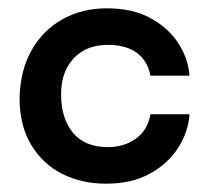

<svg xmlns="http://www.w3.org/2000/svg" viewBox="-20 -432 509 462"><path d="M235 10Q177 10 130 -13.5Q83 -37 55 -83.5Q27 -130 27 -197Q29 -264 56.5 -312Q84 -360 131 -386Q178 -412 237 -412Q299 -412 342 -388.5Q385 -365 409 -328Q433 -291 436 -250H342Q335 -286 309 -305Q283 -324 240 -324Q204 -324 179 -309Q154 -294 140.5 -267.5Q127 -241 127 -205Q127 -147 155.5 -112.5Q184 -78 240 -78Q278 -78 306.5 -98Q335 -118 342 -157H436Q433 -114 408.5 -76Q384 -38 340.5 -14Q297 10 235 10Z"/></svg>

Font: Darker Grotesque
Style: Bold
Weight: 700
Designer: Gabriel Lam
Foundry: TypeRant
Version: Version 1.000;gftools[0.9.28]